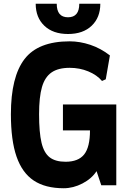

<svg xmlns="http://www.w3.org/2000/svg" viewBox="-20 -986 684 1022"><path d="M351 -766Q405 -766 460.5 -747.5Q516 -729 565 -691L543 -564L523 -555Q496 -587 450 -606Q404 -625 351 -625Q290 -625 254.5 -600.5Q219 -576 203.5 -523Q188 -470 188 -378Q188 -281 201 -226.5Q214 -172 244.5 -148.5Q275 -125 329 -125Q397 -125 428 -164Q459 -203 459 -292H315V-430H599V0H519L494 -75Q468 -35 419 -9.5Q370 16 319 16Q221 16 159.5 -25Q98 -66 68 -152.5Q38 -239 38 -378Q38 -577 110.5 -671.5Q183 -766 351 -766ZM170 -966H282Q282 -894 342 -894Q402 -894 402 -966H514Q514 -893 468 -849Q422 -805 342 -805Q262 -805 216 -849Q170 -893 170 -966Z"/></svg>

Font: Farro
Style: Bold
Weight: 700
Designer: Aceler Chua
Foundry: Grayscale Limited
Version: Version 1.101